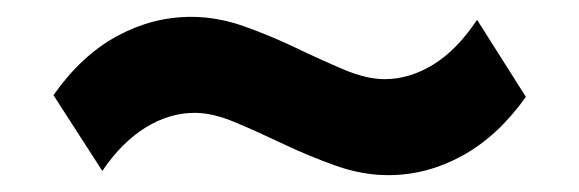

<svg xmlns="http://www.w3.org/2000/svg" viewBox="-20 -448 688 228"><path d="M441 -240Q410.5 -240 378.8 -251.2Q347 -262.5 316.5 -277Q286 -291.5 259.2 -302.8Q232.5 -314 211.5 -314Q181 -314 152.8 -296.5Q124.5 -279 101.5 -245L43.5 -335Q76.5 -382 118.8 -405Q161 -428 207 -428Q238 -428 269.8 -416.8Q301.5 -405.5 331.8 -391Q362 -376.5 388.8 -365.2Q415.5 -354 436.5 -354Q466.5 -354 494.8 -371.5Q523 -389 546.5 -424.5L604.5 -333Q571.5 -286.5 529.2 -263.2Q487 -240 441 -240Z"/></svg>

Font: Geologica Roman
Style: Bold
Weight: 700
Designer: Sindre Bremnes, Frode Helland
Foundry: Monokrom Skriftforlag AS
Version: Version 1.010;gftools[0.9.28]